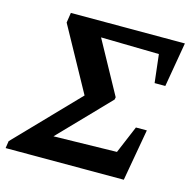

<svg xmlns="http://www.w3.org/2000/svg" viewBox="-120 -751 853 849"><g transform="rotate(15 307.0 -326.0)"><path d="M-22 0 -17 -33 255 -315 95 -606 102 -652H624L589 -448H540L525 -577L259 -582L390 -343L388 -332L169 -105L458 -111L511 -237H561L519 0Z"/></g></svg>

Font: Piazzolla SemiBold
Style: Italic
Weight: 600
Italic angle: -11.3°
Designer: Juan Pablo del Peral
Foundry: Huerta Tipografica
Version: Version 1.330